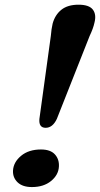

<svg xmlns="http://www.w3.org/2000/svg" viewBox="-20 -768 415 797"><path d="M306 -748.5Q350 -748.5 365.5 -728Q381 -707.5 372 -673.5Q367 -650 352 -618.5L216 -274.5Q198.5 -237.5 169.5 -237.5Q140.5 -237.5 143.5 -274L191 -619Q192 -632.5 194 -646.2Q196 -660 198.5 -670Q208.5 -706.5 234.8 -727.5Q261 -748.5 306 -748.5ZM112.5 8.5Q73.5 8.5 53 -11.2Q32.5 -31 34 -60Q36 -95 67.5 -121.2Q99 -147.5 150 -147.5Q189.5 -147.5 208 -127Q226.5 -106.5 224.5 -76Q222.5 -41.5 191.8 -16.5Q161 8.5 112.5 8.5Z"/></svg>

Font: Fraunces 9pt S050 SemiBold
Style: Italic
Weight: 600
Italic angle: -16°
Version: Version 1.000; ttfautohint (v1.8.3)